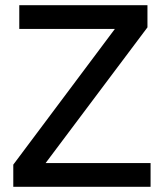

<svg xmlns="http://www.w3.org/2000/svg" viewBox="-20 -717 630 737"><path d="M31 -85 421 -606H54V-697H546V-612L155 -91H558V0H31Z"/></svg>

Font: Hanken Grotesk Medium
Style: Regular
Weight: 500
Designer: Alfredo Marco Pradil
Foundry: Hanken Design Co.
Version: Version 3.014